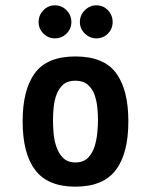

<svg xmlns="http://www.w3.org/2000/svg" viewBox="-20 -692 567 721"><path d="M263 9Q160 9 112.5 -53Q65 -115 65 -237Q65 -355 111 -417.5Q157 -480 263 -480Q370 -480 416 -417.5Q462 -355 462 -237Q462 -115 414.5 -53Q367 9 263 9ZM263 -82Q293 -82 310 -99Q327 -116 335 -141.5Q343 -167 345.5 -194.5Q348 -222 348 -242Q348 -263 345.5 -288Q343 -313 335 -336Q327 -359 309.5 -374Q292 -389 263 -389Q234 -389 217.5 -374.5Q201 -360 192.5 -337.5Q184 -315 181.5 -289.5Q179 -264 179 -241Q179 -221 181 -194Q183 -167 191.5 -141.5Q200 -116 217 -99Q234 -82 263 -82ZM342 -548Q317 -548 298.5 -566Q280 -584 280 -609Q280 -635 298.5 -653.5Q317 -672 342 -672Q368 -672 385.5 -653.5Q403 -635 403 -609Q403 -584 385.5 -566Q368 -548 342 -548ZM186 -548Q161 -548 143 -566Q125 -584 125 -609Q125 -635 143 -653.5Q161 -672 186 -672Q212 -672 230 -653.5Q248 -635 248 -609Q248 -584 230 -566Q212 -548 186 -548Z"/></svg>

Font: El Messiri SemiBold
Style: Regular
Weight: 600
Designer: Mohamed Gaber
Foundry: Kief Type Foundry
Version: Version 2.020; ttfautohint (v1.8.3)